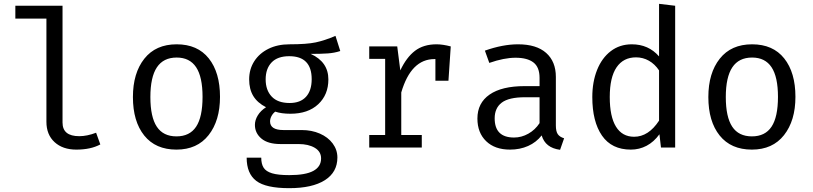

<svg xmlns="http://www.w3.org/2000/svg" viewBox="-20 -769 4240 1001"><path d="M306 -130Q306 -59 393 -59Q434 -59 481 -77L503 -16Q453 11 378 11Q307 11 264.5 -28Q222 -67 222 -134V-672H60V-739H306Z M1127 -264Q1127 -140 1067.5 -64.5Q1008 11 900 11Q791 11 732 -62.5Q673 -136 673 -263Q673 -388 732.5 -463Q792 -538 901 -538Q1010 -538 1068.5 -464.5Q1127 -391 1127 -264ZM764 -263Q764 -159 797.5 -108.5Q831 -58 900 -58Q969 -58 1002.5 -108.5Q1036 -159 1036 -264Q1036 -368 1002.5 -418.5Q969 -469 901 -469Q832 -469 798 -418Q764 -367 764 -263Z M1754 -503Q1724 -493 1689 -490.5Q1654 -488 1600 -488Q1692 -446 1692 -355Q1692 -275 1639 -225.5Q1586 -176 1494 -176Q1447 -176 1415 -187Q1403 -178 1395.5 -164Q1388 -150 1388 -136Q1388 -91 1458 -91H1553Q1605 -91 1647.5 -72.5Q1690 -54 1714.5 -21Q1739 12 1739 52Q1739 129 1673.5 170.5Q1608 212 1488 212Q1366 212 1316 174Q1266 136 1266 53H1342Q1342 86 1354.5 105.5Q1367 125 1398.5 134.5Q1430 144 1488 144Q1573 144 1613.5 122Q1654 100 1654 57Q1654 21 1621 1.5Q1588 -18 1536 -18H1442Q1377 -18 1343 -46.5Q1309 -75 1309 -118Q1309 -143 1324 -167.5Q1339 -192 1367 -210Q1322 -233 1300.5 -268.5Q1279 -304 1279 -355Q1279 -408 1305.5 -449.5Q1332 -491 1379.5 -514.5Q1427 -538 1489 -538Q1579 -538 1626 -548Q1673 -558 1729 -582ZM1365 -355Q1365 -299 1396.5 -265.5Q1428 -232 1490 -232Q1546 -232 1575.5 -264.5Q1605 -297 1605 -356Q1605 -476 1488 -476Q1427 -476 1396 -443.5Q1365 -411 1365 -355Z M2330 -527 2318 -348H2250V-461H2245Q2123 -461 2072 -287V-65H2179V0H1905V-65H1988V-462H1905V-527H2051L2067 -402Q2099 -470 2143.5 -504Q2188 -538 2256 -538Q2288 -538 2330 -527Z M2921 -48 2900 12Q2823 2 2804 -63Q2776 -27 2733.5 -8Q2691 11 2639 11Q2560 11 2514.5 -33Q2469 -77 2469 -151Q2469 -232 2532.5 -276Q2596 -320 2715 -320H2793V-363Q2793 -419 2761 -443.5Q2729 -468 2668 -468Q2608 -468 2531 -441L2508 -505Q2601 -538 2681 -538Q2777 -538 2827.5 -493Q2878 -448 2878 -368V-115Q2878 -84 2888 -69.5Q2898 -55 2921 -48ZM2793 -127V-262H2717Q2633 -262 2596 -234Q2559 -206 2559 -152Q2559 -52 2660 -52Q2699 -52 2734.5 -72Q2770 -92 2793 -127Z M3500 -739V0H3426L3418 -69Q3389 -29 3351 -9Q3313 11 3269 11Q3169 11 3118.5 -62Q3068 -135 3068 -263Q3068 -342 3093 -404.5Q3118 -467 3164.5 -502.5Q3211 -538 3274 -538Q3361 -538 3416 -475V-749ZM3159 -263Q3159 -161 3191.5 -108.5Q3224 -56 3286 -56Q3361 -56 3416 -140V-402Q3394 -435 3363 -452.5Q3332 -470 3296 -470Q3230 -470 3194.5 -418Q3159 -366 3159 -263Z M4127 -264Q4127 -140 4067.5 -64.5Q4008 11 3900 11Q3791 11 3732 -62.5Q3673 -136 3673 -263Q3673 -388 3732.5 -463Q3792 -538 3901 -538Q4010 -538 4068.5 -464.5Q4127 -391 4127 -264ZM3764 -263Q3764 -159 3797.5 -108.5Q3831 -58 3900 -58Q3969 -58 4002.5 -108.5Q4036 -159 4036 -264Q4036 -368 4002.5 -418.5Q3969 -469 3901 -469Q3832 -469 3798 -418Q3764 -367 3764 -263Z"/></svg>

Font: FiraDG Mono
Style: Regular
Weight: 400
Designer: Carrois Corporate & Edenspiekermann AG
Foundry: Carrois Corporate GbR & Edenspiekermann AG
Version: Version 3.206